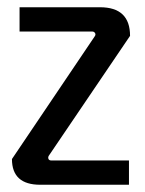

<svg xmlns="http://www.w3.org/2000/svg" viewBox="-20 -510 401 530"><path d="M336 -67V0H91Q13 0 13 -71L241 -409Q245 -414 242.5 -418.5Q240 -423 234 -423H34V-490H256Q339 -490 339 -411L116 -82Q112 -77 113.5 -72Q115 -67 122 -67Z"/></svg>

Font: Gemunu Libre Medium
Style: Regular
Weight: 500
Designer: Puspanada Ekanayake, Sola Matas, Pathum Egodawatta, Kosala Senevirathne
Foundry: mooniak
Version: Version 1.100